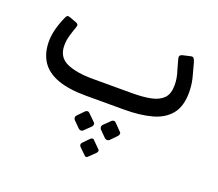

<svg xmlns="http://www.w3.org/2000/svg" viewBox="-116 -546 1154 1015"><g transform="rotate(20 461.0 -39.0)"><path d="M345 2Q248 2 185.5 -21Q123 -44 93 -89.5Q63 -135 63 -202Q63 -235 72.5 -271.5Q82 -308 100 -348Q104 -357 109 -360Q114 -363 127 -358L162 -345Q171 -342 174 -336.5Q177 -331 173 -320Q163 -293 155 -265.5Q147 -238 147 -209Q147 -144 201 -119Q255 -94 349 -94H569Q631 -94 675 -103Q719 -112 743 -136.5Q767 -161 767 -210Q767 -250 754 -288L738 -345Q734 -358 737.5 -364.5Q741 -371 753 -374L792 -383Q806 -387 812 -379.5Q818 -372 822 -356L838 -297Q845 -273 848.5 -249.5Q852 -226 852 -201Q852 -121 815.5 -77Q779 -33 713.5 -15.5Q648 2 560 2ZM371 180 334 143Q329 137 329 130Q329 123 334 118L370 81Q376 76 382.5 76Q389 76 394 82L432 119Q437 123 437 130Q437 137 432 143L394 180Q389 184 383 184Q377 184 371 180ZM518 180 481 143Q476 137 476 130Q476 123 480 118L518 81Q524 76 530.5 76Q537 76 542 82L578 119Q584 123 583.5 130Q583 137 578 143L542 180Q536 184 530 184Q524 184 518 180ZM446 300 411 266Q406 260 406 254Q406 248 411 243L445 208Q450 203 456.5 203Q463 203 467 209L502 244Q508 248 507.5 254Q507 260 502 266L467 300Q456 312 446 300Z"/></g></svg>

Font: Rubik
Style: Italic
Weight: 400
Italic angle: -12°
Designer: Hubert and Fischer
Foundry: Hubert and Fischer
Version: Version 2.300;gftools[0.9.30]